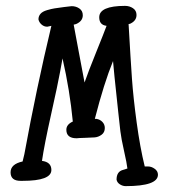

<svg xmlns="http://www.w3.org/2000/svg" viewBox="-20 -631 586 654"><path d="M155 -543 141 -540Q130 -540 121.5 -547.5Q113 -555 111 -565Q111 -576 118 -584Q125 -592 140.5 -596.5Q156 -601 166 -602.5Q176 -604 198 -607L224 -610Q239 -610 250.5 -602Q262 -594 262 -579Q262 -559 239 -549L231 -547Q236 -518 248 -456Q260 -394 268 -350Q280 -385 307.5 -453Q335 -521 343 -543Q318 -546 318 -572Q318 -611 406 -611Q421 -611 433 -603Q445 -595 445 -580Q445 -560 423 -550L418 -549Q425 -426 429.5 -362.5Q434 -299 445.5 -214Q457 -129 473 -64H484Q496 -64 507 -56Q518 -48 518 -36Q518 3 408 3Q398 3 388.5 -3Q379 -9 377 -19Q377 -46 398 -52L414 -57Q412 -75 402.5 -117Q393 -159 390 -184L383 -247Q366 -405 365 -423Q334 -347 303 -226H309Q321 -224 329 -215.5Q337 -207 337 -195Q337 -180 326 -172Q315 -164 302.5 -163Q290 -162 269.5 -161.5Q249 -161 241 -160Q206 -160 206 -189Q206 -207 228 -217Q218 -322 193 -432L185 -388Q177 -344 154 -241Q131 -138 123 -83Q155 -79 155 -52Q155 -15 57 -15H50Q16 -15 16 -44Q16 -72 57 -81L63 -106Q104 -330 155 -543Z"/></svg>

Font: Because We Build
Style: Regular
Weight: 400
Designer: Liz Wetzel, Aaron Williamson, Russ McMullin
Foundry: Red Hat
Version: Version 1.000